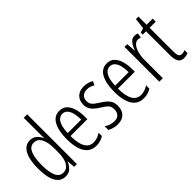

<svg xmlns="http://www.w3.org/2000/svg" viewBox="5 -1412 2075 2075"><g transform="rotate(-45 1042.0 -375.0)"><path d="M197 10Q121 10 82.5 -59.5Q44 -129 44 -262Q44 -398 84 -470Q124 -542 198 -542Q244 -542 276 -514Q308 -486 322 -449H325Q324 -469 323.5 -486Q323 -503 323 -520V-760H376V0H334L326 -87H323Q307 -48 277 -19Q247 10 197 10ZM208 -37Q263 -37 293 -88.5Q323 -140 323 -233V-295Q323 -390 293.5 -442Q264 -494 208 -494Q153 -494 126 -434.5Q99 -375 99 -262Q99 -153 125 -95Q151 -37 208 -37Z M648 -542Q702 -542 735 -509Q768 -476 783.5 -422Q799 -368 799 -305V-263H541Q542 -37 671 -37Q727 -37 781 -74V-23Q756 -7 727.5 1.5Q699 10 667 10Q604 10 564.5 -24.5Q525 -59 506.5 -121Q488 -183 488 -265Q488 -395 528 -468.5Q568 -542 648 -542ZM648 -496Q601 -496 573.5 -449.5Q546 -403 542 -307H749Q749 -358 739 -401Q729 -444 706.5 -470Q684 -496 648 -496Z M1135 -134Q1135 -66 1098.5 -28Q1062 10 993 10Q956 10 926 0.5Q896 -9 877 -21V-78Q898 -61 928.5 -50.5Q959 -40 992 -40Q1035 -40 1058 -64.5Q1081 -89 1081 -133Q1081 -175 1059.5 -198Q1038 -221 993 -248Q959 -269 933.5 -290Q908 -311 893 -339Q878 -367 878 -407Q878 -466 915.5 -504Q953 -542 1021 -542Q1084 -542 1133 -511L1111 -467Q1071 -495 1021 -495Q980 -495 955 -472Q930 -449 930 -408Q930 -370 951.5 -346.5Q973 -323 1021 -294Q1054 -273 1079.5 -252Q1105 -231 1120 -203.5Q1135 -176 1135 -134Z M1373 -542Q1427 -542 1460 -509Q1493 -476 1508.5 -422Q1524 -368 1524 -305V-263H1266Q1267 -37 1396 -37Q1452 -37 1506 -74V-23Q1481 -7 1452.5 1.5Q1424 10 1392 10Q1329 10 1289.5 -24.5Q1250 -59 1231.5 -121Q1213 -183 1213 -265Q1213 -395 1253 -468.5Q1293 -542 1373 -542ZM1373 -496Q1326 -496 1298.5 -449.5Q1271 -403 1267 -307H1474Q1474 -358 1464 -401Q1454 -444 1431.5 -470Q1409 -496 1373 -496Z M1796 -541Q1806 -541 1818 -539Q1830 -537 1841 -532L1831 -478Q1824 -481 1813.5 -483.5Q1803 -486 1793 -486Q1760 -486 1736.5 -456Q1713 -426 1700.5 -378.5Q1688 -331 1689 -279V0H1635V-532H1677L1685 -427H1688Q1698 -456 1712 -482Q1726 -508 1746.5 -524.5Q1767 -541 1796 -541Z M2022 -38Q2034 -38 2046.5 -41Q2059 -44 2069 -49V-3Q2056 3 2041 6.5Q2026 10 2008 10Q1959 10 1939 -23.5Q1919 -57 1919 -123V-486H1869V-517L1920 -532L1935 -657H1973V-532H2067V-486H1973V-126Q1973 -81 1982.5 -59.5Q1992 -38 2022 -38Z"/></g></svg>

Font: Noto Sans Khmer ExtraCondensed Light
Style: Regular
Weight: 300
Width: 2
Designer: Danh Hong and the Monotype Design Team
Foundry: Monotype Imaging Inc.
Version: Version 2.004; ttfautohint (v1.8.4.7-5d5b)